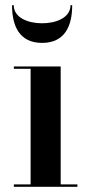

<svg xmlns="http://www.w3.org/2000/svg" viewBox="-20 -714 346 734"><path d="M32.5 -694H26C26 -615.5 53.5 -550 141 -550C228.5 -550 256 -615.5 256 -694H249.5C249.5 -646.5 195 -625 141 -625C87 -625 32.5 -646.5 32.5 -694ZM33 -9V0H276V-9H212V-460H33V-451H97V-9Z"/></svg>

Font: Bodoni* 24pt Medium
Style: Regular
Weight: 500
Version: Version 2.3